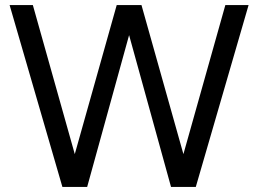

<svg xmlns="http://www.w3.org/2000/svg" viewBox="-20 -740 1022 760"><path d="M18 -720H110L276 -130L442 -720H540L706 -130L872 -720H964L755 0H657L491 -601L325 0H227Z"/></svg>

Font: Aspekta Variable
Style: Regular
Weight: 400
Designer: Ivo Dolenc
Version: Version 2.100